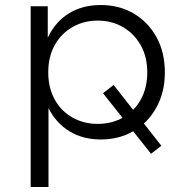

<svg xmlns="http://www.w3.org/2000/svg" viewBox="-20 -550 737 764"><path d="M381 5Q310 5 256.5 -27.5Q203 -60 173 -120Q143 -180 143 -262Q143 -345 172.5 -405Q202 -465 255.5 -497.5Q309 -530 381 -530Q454 -530 511.5 -496.5Q569 -463 602.5 -402.5Q636 -342 636 -262Q636 -183 602.5 -122.5Q569 -62 511.5 -28.5Q454 5 381 5ZM102 194V-525H170V-367L163 -262L173 -155V194ZM369 -57Q425 -57 470 -82.5Q515 -108 540.5 -154.5Q566 -201 566 -262Q566 -324 540 -370Q514 -416 469.5 -442Q425 -468 369 -468Q313 -468 268 -442Q223 -416 197.5 -370Q172 -324 172 -262Q172 -201 197.5 -154.5Q223 -108 268 -82.5Q313 -57 369 -57ZM622 30 581 62 390 -179 432 -212Z"/></svg>

Font: MOST Montserrat
Style: Regular
Weight: 400
Designer: Julieta Ulanovsky
Foundry: Julieta Ulanovsky
Version: Version 8.000;March 11, 2024;FontCreator 15.0.0.2926 64-bit